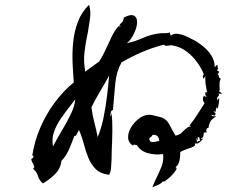

<svg xmlns="http://www.w3.org/2000/svg" viewBox="-20 -764 1040 804"><path d="M908 -367Q906 -372 900 -372Q896 -371 895 -373Q898 -367 896.5 -364Q895 -361 892 -359Q890 -356 888.5 -353Q887 -350 892 -345Q896 -345 893 -348Q892 -350 892 -351Q892 -352 898 -351Q898 -340 896 -329.5Q894 -319 892 -309Q887 -316 886 -313Q885 -310 884 -305Q884 -300 883 -296.5Q882 -293 876 -299Q874 -294 879 -293Q884 -291 882 -286Q882 -280 877.5 -280.5Q873 -281 869 -282Q867 -283 866 -283Q866 -278 871 -277.5Q876 -277 881 -277Q884 -277 886 -277Q868 -267 861.5 -256Q855 -245 853 -228Q848 -231 844.5 -221.5Q841 -212 847 -212Q846 -209 839 -209Q836 -209 834 -209Q833 -208 833 -204Q833 -198 831 -192Q829 -186 821 -186Q822 -183 827 -183Q830 -183 831 -183Q828 -181 823 -175Q818 -169 811.5 -165Q805 -161 795 -164Q800 -155 790 -150Q780 -145 766 -141Q757 -138 747.5 -134Q738 -130 734 -125Q736 -112 731.5 -92Q727 -72 715 -64Q723 -61 716 -50Q709 -39 696 -26.5Q683 -14 672.5 -7Q662 0 663 -6Q656 4 643.5 9.5Q631 15 618 20Q622 9 627 -1.5Q632 -12 637 -23Q648 -45 657 -68.5Q666 -92 663 -119Q635 -114 602 -122Q569 -130 553 -157Q549 -156 544 -158Q539 -160 537 -154Q517 -167 516.5 -188Q516 -209 528.5 -230Q541 -251 560 -266Q579 -281 598 -283Q608 -284 617.5 -282Q627 -280 638 -277Q641 -276 644 -275.5Q647 -275 650 -274Q676 -268 689 -243Q702 -218 715 -196Q730 -199 739 -207Q748 -215 756.5 -223.5Q765 -232 779 -235Q779 -237 777 -237Q775 -237 773 -238Q791 -260 806 -284Q821 -308 837 -332Q824 -346 834 -364Q839 -359 839 -359Q840 -359 847 -361Q839 -362 839.5 -372Q840 -382 847 -377Q846 -382 845.5 -386Q845 -390 844 -394Q842 -405 840.5 -415.5Q839 -426 840 -445Q838 -444 837 -441Q836 -438 834 -435Q830 -434 830 -443Q830 -452 834 -451Q826 -474 807.5 -500.5Q789 -527 762.5 -547.5Q736 -568 702 -574Q697 -575 693.5 -574.5Q690 -574 686 -573Q681 -572 676 -572Q671 -572 666 -577Q616 -564 572.5 -545Q529 -526 489 -503Q467 -463 462.5 -413Q458 -363 453 -303Q445 -302 444 -292.5Q443 -283 440 -277Q447 -281 447 -293Q451 -259 450.5 -218.5Q450 -178 448 -136Q448 -125 447.5 -114.5Q447 -104 447 -93Q446 -77 445 -61Q444 -45 437 -32Q402 -36 382 -55Q362 -74 350.5 -102Q339 -130 331 -161Q323 -192 311 -219Q309 -217 307.5 -214Q306 -211 304 -207Q302 -202 299 -197.5Q296 -193 292 -196Q284 -174 270.5 -142Q257 -110 237 -90Q234 -59 211.5 -36Q189 -13 160 4Q145 -7 139 -27Q133 -47 118 -57Q125 -61 123 -67Q121 -73 118 -80Q115 -84 113 -89Q111 -94 111 -99Q116 -98 119.5 -106.5Q123 -115 115 -112Q124 -172 148.5 -229Q173 -286 209.5 -335Q246 -384 289 -419Q286 -456 284 -499.5Q282 -543 286.5 -588Q291 -633 306.5 -673.5Q322 -714 353 -744Q361 -718 357 -688Q353 -658 347 -624Q339 -588 334 -547.5Q329 -507 337 -464Q352 -475 366 -485.5Q380 -496 395 -506Q408 -525 421 -553.5Q434 -582 447.5 -610Q461 -638 476 -654Q477 -655 481 -654Q485 -654 486 -654Q486 -656 483.5 -656Q481 -656 479 -657Q483 -664 490 -669.5Q497 -675 498 -690Q524 -704 537 -700Q550 -696 553 -681.5Q556 -667 550.5 -648Q545 -629 534.5 -611Q524 -593 511 -583Q545 -590 578 -605Q611 -620 653 -625Q652 -625 653 -625Q653 -625 653 -625Q654 -625 669 -625Q684 -625 692 -628Q691 -623 694 -618Q695 -616 695 -615Q708 -625 726.5 -622Q745 -619 762 -611Q779 -603 790 -597Q796 -594 798 -593Q815 -583 834 -567Q853 -551 866 -530Q879 -509 879 -483Q881 -483 883 -487Q884 -489 885.5 -490.5Q887 -492 892 -490Q891 -486 891.5 -482Q892 -478 893 -475Q894 -472 894 -471.5Q894 -471 889 -474Q888 -468 894 -466Q897 -465 898 -464Q897 -463 896 -460Q894 -453 889 -454Q896 -452 896.5 -444Q897 -436 905 -435Q900 -426 899.5 -418.5Q899 -411 899 -404Q900 -399 900 -393Q900 -387 898 -380Q900 -378 904 -377.5Q908 -377 908 -367ZM437 -448Q419 -414 399.5 -382Q380 -350 363 -315Q367 -281 375 -251.5Q383 -222 389 -190Q405 -228 414 -273.5Q423 -319 428.5 -364.5Q434 -410 437 -448ZM295 -348Q290 -341 284 -333.5Q278 -326 272 -318Q253 -294 234.5 -267Q216 -240 206 -211Q196 -182 202 -151Q218 -182 239 -217Q260 -252 276.5 -286Q293 -320 295 -348ZM647 -174Q646 -186 639.5 -193.5Q633 -201 618 -199Q618 -194 611 -190Q609 -189 607 -187Q605 -185 605 -180Q609 -169 617 -169Q625 -169 634 -171Q637 -172 640.5 -173Q644 -174 647 -174ZM818 -177Q816 -177 816 -182Q816 -185 815 -187.5Q814 -190 808 -190Q808 -188 808 -185Q808 -178 805 -177Q805 -189 802 -183Q804 -179 804 -174Q804 -169 808 -167Q805 -173 812 -173Q818 -173 818 -177Z"/></svg>

Font: Yuji Mai
Style: Regular
Weight: 400
Designer: Kataoka Yuji
Foundry: Kinuta Font Factory
Version: Version 3.002